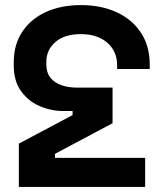

<svg xmlns="http://www.w3.org/2000/svg" viewBox="-20 -734 642 754"><path d="M568 -481V-463H440V-477Q440 -533 401 -566.5Q362 -600 298 -600Q233 -600 197.5 -569Q162 -538 162 -491V-481Q162 -449 178 -429Q194 -409 221 -399.5Q248 -390 282 -390H422V-250L196 -130V-114H550V0H54V-170L265 -282V-298H228Q181 -298 136.5 -317Q92 -336 63 -375.5Q34 -415 34 -478V-490Q34 -558 67 -608.5Q100 -659 159.5 -686.5Q219 -714 298 -714Q377 -714 438 -686Q499 -658 533.5 -605.5Q568 -553 568 -481Z"/></svg>

Font: Space 7353
Style: Regular
Weight: 400
Designer: Christine Claussen + Ruben Lyon  (Space 7353)
Version: Version 1.000;FEAKit 1.0